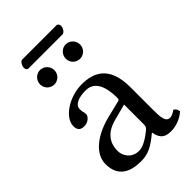

<svg xmlns="http://www.w3.org/2000/svg" viewBox="-218 -800 893 893"><g transform="rotate(-45 228.5 -353.0)"><path d="M293 -48C299 -17 310 10 360 10C398 10 434 -7 455 -27C453 -39 449 -48 438 -54C431 -48 414 -38 401 -38C372 -38 371 -77 371 -123V-270C371 -412 293 -439 220 -439C138 -439 55 -385 55 -328C55 -304 67 -292 90 -292C119 -292 137 -313 137 -326C137 -333 136 -340 134 -344C133 -347 132 -353 132 -364C132 -395 174 -406 212 -406C246 -406 293 -389 293 -276C293 -269 290 -265 287 -264L201 -243C105 -219 36 -166 36 -98C36 -16 92 10 162 10C197 10 227 2 271 -32L291 -48ZM293 -233V-101C293 -88 287 -81 279 -75C253 -54 219 -31 191 -31C141 -31 119 -71 119 -102C119 -147 140 -193 214 -212ZM321 -666C334 -666 345 -687 345 -699C345 -705 341 -716 331 -716H106C95 -716 84 -696 84 -684C84 -677 88 -666 97 -666ZM83 -575C83 -549 104 -528 130 -528C156 -528 177 -549 177 -575C177 -601 156 -623 130 -623C104 -623 83 -601 83 -575ZM252 -575C252 -549 273 -528 299 -528C325 -528 346 -549 346 -575C346 -601 325 -623 299 -623C273 -623 252 -601 252 -575Z"/></g></svg>

Font: Libertinus Math
Style: Regular
Weight: 400
Designer: Philipp H. Poll, Khaled Hosny
Foundry: Caleb Maclennan
Version: Version 7.050;RELEASE